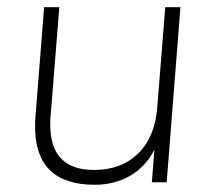

<svg xmlns="http://www.w3.org/2000/svg" viewBox="-20 -504 585 531"><path d="M437 -484H479L441 0H400L407 -90Q383 -43 340 -18Q297 7 242 7Q77 7 77 -154Q77 -174 78 -180L102 -484H144L120 -183Q119 -178 119 -159Q119 -34 240 -34Q316 -34 362.5 -80Q409 -126 415 -208Z"/></svg>

Font: Iunito ExtraLight
Style: Italic
Weight: 200
Italic angle: -4.541°
Designer: Vernon Adams
Foundry: Vernon Adams
Version: Version 2.001;November 30, 2019;FontCreator 12.0.0.2547 64-b